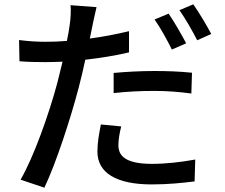

<svg xmlns="http://www.w3.org/2000/svg" viewBox="-20 -812 1040 887"><path d="M505 -475V-382C568 -389 629 -392 694 -392C754 -392 813 -387 864 -380L867 -476C810 -482 750 -484 692 -484C628 -484 559 -480 505 -475ZM540 -228 446 -237C438 -196 430 -154 430 -112C430 -13 518 40 681 40C757 40 823 33 879 26L882 -75C816 -63 747 -55 682 -55C554 -55 527 -96 527 -141C527 -166 532 -197 540 -228ZM759 -749 694 -722C721 -684 754 -624 774 -583L840 -612C820 -650 784 -713 759 -749ZM873 -792 809 -765C836 -727 869 -669 891 -626L956 -655C937 -691 900 -754 873 -792ZM190 -619C151 -619 117 -621 68 -627L70 -529C106 -526 142 -525 189 -525C214 -525 241 -526 269 -527L245 -430C208 -290 135 -84 75 18L185 55C239 -58 306 -264 343 -405C354 -447 365 -493 374 -536C443 -544 513 -555 576 -570V-668C518 -654 456 -642 395 -634L407 -693C411 -713 420 -754 426 -779L306 -788C308 -766 307 -729 302 -697C300 -678 295 -653 289 -623C255 -620 221 -619 190 -619Z"/></svg>

Font: Noto Sans JP Medium
Style: Regular
Weight: 500
Designer: Ryoko NISHIZUKA 西塚涼子 (kana, bopomofo & ideographs); Paul D. Hunt (Latin, Greek & Cyrillic); Sandoll Communications 산돌커뮤니
Foundry: Adobe
Version: Version 2.004;hotconv 1.0.118;makeotfexe 2.5.65603